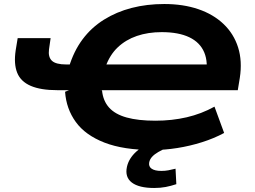

<svg xmlns="http://www.w3.org/2000/svg" viewBox="-20 -736 1269 956"><path d="M741 11Q595 11 500 -26Q405 -63 357.5 -128.5Q310 -194 304 -279L324 -287H265Q183 -287 133 -308.5Q83 -330 65.5 -374Q48 -418 58 -485L68 -546H232L224 -490Q219 -452 238.5 -433.5Q258 -415 310 -415H342L323 -401Q347 -481 391 -540Q435 -599 497.5 -638Q560 -677 635.5 -696.5Q711 -716 798 -716Q892 -716 967 -690.5Q1042 -665 1093 -616.5Q1144 -568 1165.5 -500Q1187 -432 1174 -348L1164 -287H475L488 -286Q493 -234 523 -200.5Q553 -167 610.5 -151Q668 -135 754 -135Q836 -135 909.5 -152Q983 -169 1048 -205L1096 -74Q1046 -47 986 -28Q926 -9 863 1Q800 11 741 11ZM785 -576Q717 -576 661.5 -557Q606 -538 566 -500Q526 -462 505 -402L490 -415H1053L1004 -352Q1018 -425 997 -475Q976 -525 922.5 -550.5Q869 -576 785 -576ZM748 200Q672 200 636.5 173Q601 146 612 95Q621 53 659 18.5Q697 -16 771 -43L811 0Q787 10 768 21Q749 32 737.5 44.5Q726 57 723 72Q719 93 735 104Q751 115 783 115Q802 115 818 112Q834 109 854 104L858 181Q831 190 805 195Q779 200 748 200Z"/></svg>

Font: Nunito Sans 10pt Expanded ExtraBold
Style: Italic
Weight: 800
Width: 7
Italic angle: -9°
Designer: Vernon Adams
Foundry: Vernon Adams
Version: Version 3.101;gftools[0.9.27]